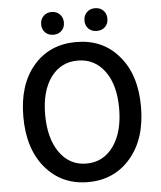

<svg xmlns="http://www.w3.org/2000/svg" viewBox="-61 -977 876 1042"><g transform="rotate(-5 377.0 -455.5)"><path d="M608 -649Q698 -546 698 -370.5Q698 -195 609 -91Q520 13 377 13Q234 13 145.5 -91Q57 -195 57 -370.5Q57 -546 145 -648Q233 -750 377 -750Q521 -750 608 -649ZM230.5 -165Q285 -88 377 -88Q469 -88 524 -165Q579 -242 579 -371Q579 -500 524 -574.5Q469 -649 377 -649Q285 -649 230.5 -574.5Q176 -500 176 -371Q176 -242 230.5 -165ZM259 -800Q232 -800 214.5 -817Q197 -834 197 -861.5Q197 -889 214.5 -906.5Q232 -924 259 -924Q286 -924 303.5 -906.5Q321 -889 321 -861.5Q321 -834 303.5 -817Q286 -800 259 -800ZM495.5 -800Q468 -800 450.5 -817Q433 -834 433 -861.5Q433 -889 450.5 -906.5Q468 -924 495.5 -924Q523 -924 540.5 -906.5Q558 -889 558 -861.5Q558 -834 540.5 -817Q523 -800 495.5 -800Z"/></g></svg>

Font: Resource Han Rounded KR Medium
Style: Regular
Weight: 500
Designer: Cyano Hao (round all glyphs); Ryoko NISHIZUKA 西塚涼子 (kana, bopomofo & ideographs); Paul D. Hunt (Latin, Greek & Cyrillic)
Foundry: Cyano Hao
Version: 0.990